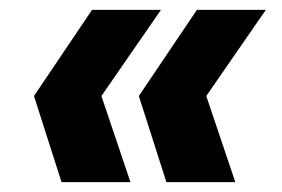

<svg xmlns="http://www.w3.org/2000/svg" viewBox="-20 -490 572 390"><path d="M318 -120 262 -295 380 -470H520L399 -295L458 -120ZM105 -120 49 -295 167 -470H307L186 -295L245 -120Z"/></svg>

Font: DM Sans 18pt Black
Style: Italic
Weight: 900
Italic angle: -10°
Designer: Colophon Foundry, Jonny Pinhorn
Foundry: Colophon Foundry
Version: Version 4.004;gftools[0.9.30]